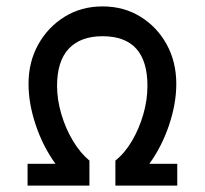

<svg xmlns="http://www.w3.org/2000/svg" viewBox="-20 -579 640 599"><path d="M66 0V-68H153Q114 -122 91.5 -189Q69 -256 69 -317Q69 -386 99.5 -440.5Q130 -495 182 -527Q234 -559 300 -559Q366 -559 418 -527Q470 -495 500 -440.5Q530 -386 530 -317Q530 -256 507.5 -189Q485 -122 446 -68H533V0H340V-78Q369 -101 391.5 -139Q414 -177 427 -222Q440 -267 440 -311Q440 -466 300 -466Q231 -466 194.5 -427Q158 -388 158 -311Q158 -268 171.5 -222.5Q185 -177 208 -139Q231 -101 259 -78V0Z"/></svg>

Font: Jost*
Style: Regular
Weight: 400
Version: Version 3.7